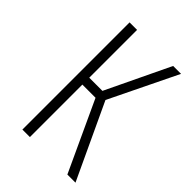

<svg xmlns="http://www.w3.org/2000/svg" viewBox="-166 -600 670 670"><g transform="rotate(45 169.5 -264.5)"><path d="M70 0H107V-259H172L292 0H332L202 -278L324 -529H285L172 -293H107V-529H70Z"/></g></svg>

Font: Noto Sans ExtraCondensed ExtraLight
Style: Regular
Weight: 200
Width: 2
Designer: Monotype Design Team
Foundry: Monotype Imaging Inc.
Version: Version 2.013